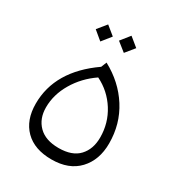

<svg xmlns="http://www.w3.org/2000/svg" viewBox="-169 -793 841 913"><g transform="rotate(30 252.0 -337.0)"><path d="M53 -180Q53 -360 235 -487L247 -517Q342 -466 396 -381Q450 -296 450 -190Q450 -99 397.5 -43Q345 13 250 13Q156 13 104.5 -38.5Q53 -90 53 -180ZM399 -193Q399 -272 358 -337Q317 -402 248 -436Q182 -391 143 -325Q104 -259 104 -189Q104 -127 142 -89Q180 -51 252 -51Q326 -51 362.5 -90Q399 -129 399 -193ZM246 -637 286 -687 335 -647 295 -598ZM123 -629 163 -678 211 -639 171 -589Z"/></g></svg>

Font: FiraGO Light
Style: Italic
Weight: 300
Italic angle: -8°
Designer: bBox Type GmbH
Foundry: bBox Type GmbH
Version: Version 1.001